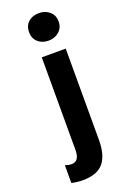

<svg xmlns="http://www.w3.org/2000/svg" viewBox="-173 -792 669 1024"><g transform="rotate(-20 161.5 -280.0)"><path d="M109 179Q191 179 227 136Q263 93 263 7V-512H127V15Q127 78 81 78Q67 78 46 71V172Q79 179 109 179ZM109 -661Q109 -626 132.5 -604.5Q156 -583 193 -583Q228 -583 252.5 -604.5Q277 -626 277 -661Q277 -697 252.5 -718Q228 -739 193 -739Q156 -739 132.5 -718Q109 -697 109 -661Z"/></g></svg>

Font: Geom SemiBold
Style: Bold
Weight: 600
Version: Version 1.102